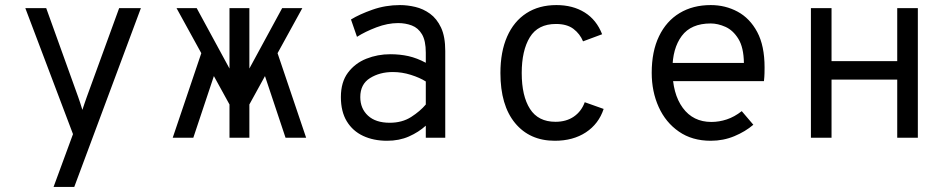

<svg xmlns="http://www.w3.org/2000/svg" viewBox="-20 -543 3736 757"><path d="M191.2 194 267.8 -14.2 79.8 -511H162.2L288.2 -160.8Q292.2 -149.4 296.4 -136.7Q300.6 -124 304.8 -109.8Q309.1 -123.1 313.5 -135.9Q317.9 -148.6 322.2 -160.8L449.8 -511H535.5L272.8 194Z M937.2 -83.8 934 -219 1092.5 -511H1172ZM661 0 786 -369.8 836 -281.2 742.2 0ZM910.8 -83.8 676 -511H755.5L914 -219ZM884.8 0V-511H963.2V0ZM1105.8 0 1012 -281.2 1062 -369.8 1187 0Z M1506.2 12Q1452.8 12 1411.7 -7.2Q1370.6 -26.4 1347.3 -64.7Q1324 -103 1324 -160.2Q1324 -219.2 1351.9 -256.5Q1379.9 -293.8 1424.4 -311.5Q1468.9 -329.2 1519 -329.2Q1556.5 -329.2 1590.2 -321.8Q1623.9 -314.2 1658.8 -295.5V-335.2Q1658.8 -382.4 1643.8 -407.7Q1628.8 -433 1603.8 -442.5Q1578.8 -452 1549.5 -452Q1508.5 -452 1464.1 -435.2Q1419.8 -418.4 1387.5 -397.8L1363.8 -466.2Q1397.4 -486.8 1448.8 -504.9Q1500.1 -523 1557.2 -523Q1586.4 -523 1617.4 -515.7Q1648.5 -508.4 1675.4 -489Q1702.2 -469.6 1718.9 -434.2Q1735.5 -398.8 1735.5 -342.2V0H1658.8V-47.5Q1630.6 -21.9 1592.2 -4.9Q1553.9 12 1506.2 12ZM1516.8 -59Q1565.5 -59 1601.1 -81.8Q1636.6 -104.6 1658.8 -131V-221.8Q1635.1 -236.8 1599.9 -247.9Q1564.8 -259 1528.8 -259Q1477.2 -259 1438.9 -235.1Q1400.5 -211.2 1400.5 -160.2Q1400.5 -115.1 1430.8 -87.1Q1461.1 -59 1516.8 -59Z M2167.5 12Q2068.4 12 2010.7 -57.9Q1953 -127.9 1953 -255Q1953 -338.9 1979.5 -398.9Q2006 -458.9 2055.4 -490.9Q2104.9 -523 2174 -523Q2238.5 -523 2285.2 -493.9Q2331.9 -464.9 2354 -408L2278.8 -380Q2266.6 -409.5 2241.1 -429Q2215.5 -448.5 2172 -448.5Q2101 -448.5 2069 -396.2Q2037 -343.9 2037 -255Q2037 -164.5 2069.6 -113.6Q2102.1 -62.8 2170 -62.8Q2213 -62.8 2242.7 -83.4Q2272.4 -104 2285.5 -140L2360 -113.5Q2340.5 -54.5 2290 -21.2Q2239.5 12 2167.5 12Z M2782.2 12Q2708.9 12 2656.8 -24.1Q2604.6 -60.1 2577.1 -120.9Q2549.5 -181.8 2549.5 -256Q2549.5 -340.5 2578.4 -400.2Q2607.2 -460 2659.6 -491.5Q2711.9 -523 2782.2 -523Q2840 -523 2888.2 -497Q2936.5 -471 2965.5 -416.8Q2994.5 -362.5 2994.5 -277.2Q2994.5 -267.9 2994.2 -254.1Q2993.9 -240.2 2992 -223H2613.5V-294.8H2913Q2912.1 -356 2891.2 -389.8Q2870.4 -423.6 2840.3 -437.1Q2810.2 -450.5 2782.2 -450.5Q2704.6 -450.5 2667.9 -401.2Q2631.2 -352 2631.2 -269.2Q2631.2 -173.5 2671.9 -117.9Q2712.6 -62.2 2784.8 -62.2Q2815.4 -62.2 2845.5 -72.2Q2875.6 -82.1 2904.5 -104.8L2950.2 -51.2Q2918.6 -24.1 2875.3 -6.1Q2832 12 2782.2 12Z M3177.2 0V-511H3258.5V-302H3517.5V-511H3598.8V0H3517.5V-229.2H3258.5V0Z"/></svg>

Font: Overpass Mono Light
Style: Regular
Weight: 300
Monospace: yes
Designer: Delve Withrington, Dave Bailey
Foundry: Delve Fonts LLC
Version: Version 4.000